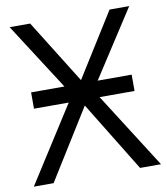

<svg xmlns="http://www.w3.org/2000/svg" viewBox="-81 -782 740 850"><g transform="rotate(-10 289.0 -357.0)"><path d="M63 -413.1H212.9L19.5 -713.9H111.8L290 -428.2L468.8 -713.9H557.1L362.3 -413.1H515.1V-339.8H357.9L574.2 0H480L287.1 -314.5L91.3 0H2.4L219.2 -339.8H63Z"/></g></svg>

Font: Wonky
Style: Regular
Weight: 400
Designer: Monotype Design Team
Foundry: Monotype Imaging Inc.
Version: Version 3.000